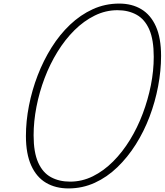

<svg xmlns="http://www.w3.org/2000/svg" viewBox="-20 -1035 921 1074"><path d="M363 19Q291 19 237.5 -12.5Q184 -44 154.5 -109.5Q125 -175 125 -274Q125 -357 142 -444Q159 -531 191 -614Q223 -697 268.5 -769.5Q314 -842 372 -897Q430 -952 499 -983.5Q568 -1015 647 -1015Q718 -1015 770.5 -983.5Q823 -952 852 -887.5Q881 -823 881 -722Q881 -640 864.5 -552.5Q848 -465 816.5 -382Q785 -299 739.5 -227Q694 -155 636.5 -99.5Q579 -44 510 -12.5Q441 19 363 19ZM372 -19Q439 -19 499.5 -49Q560 -79 612.5 -131.5Q665 -184 707 -252.5Q749 -321 778.5 -399.5Q808 -478 824 -558.5Q840 -639 840 -717Q840 -813 815 -870Q790 -927 744 -952.5Q698 -978 637 -978Q571 -978 510 -948Q449 -918 396.5 -866Q344 -814 301.5 -745Q259 -676 229.5 -598Q200 -520 184 -438Q168 -356 168 -278Q168 -183 193.5 -126Q219 -69 265 -44Q311 -19 372 -19Z"/></svg>

Font: Playwrite MX Thin
Style: Regular
Weight: 250
Designer: Veronika Burian, José Scaglione
Foundry: TypeTogether
Version: Version 1.002